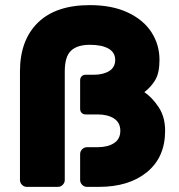

<svg xmlns="http://www.w3.org/2000/svg" viewBox="-20 -730 700 750"><path d="M320 -155H361Q401 -155 425.5 -171Q450 -187 450 -219Q450 -251 425.5 -267Q401 -283 361 -283H315Q305 -283 299 -289Q293 -295 293 -305V-416Q293 -426 299 -432Q305 -438 315 -438H346Q383 -438 406.5 -452.5Q430 -467 430 -496Q430 -525 404 -540Q378 -555 331 -555Q282 -555 257.5 -532Q233 -509 233 -451V-27Q233 -16 225 -8Q217 0 206 0H85Q74 0 66 -8Q58 -16 58 -27V-451Q58 -573 128 -641.5Q198 -710 331 -710Q418 -710 479.5 -681Q541 -652 572 -603.5Q603 -555 603 -496Q603 -446 587 -418.5Q571 -391 544 -370Q575 -349 600 -311Q625 -273 625 -219Q625 -116 554.5 -58Q484 0 366 0H320Q309 0 301 -8Q293 -16 293 -27V-128Q293 -139 301 -147Q309 -155 320 -155Z"/></svg>

Font: Rubik
Style: Regular
Weight: 700
Designer: Hubert & Fischer
Foundry: Hubert & Fischer
Version: Version 1.100